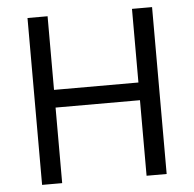

<svg xmlns="http://www.w3.org/2000/svg" viewBox="-51 -749 808 800"><g transform="rotate(-5 353.5 -349.0)"><path d="M530 -316H177V0H93V-698H177V-390H530V-698H614V0H530Z"/></g></svg>

Font: IBM Plex Sans Thai Looped
Style: Regular
Weight: 400
Designer: Mike Abbink, Paul van der Laan, Pieter van Rosmalen, Ben Mitchell, Mark Frömberg
Foundry: Bold Monday
Version: Version 1.1